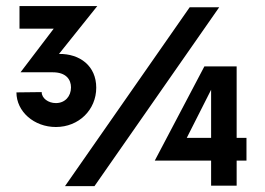

<svg xmlns="http://www.w3.org/2000/svg" viewBox="-20 -618 881 639"><path d="M300.3 -326.2C300.3 -398.4 246.1 -439.5 176.3 -438.5L303.7 -597.7H44.9V-522.5H158.7L48.3 -377.4H155.8C200.2 -377.4 216.3 -353 216.3 -327.1C216.3 -297.4 196.3 -274.9 166 -274.9C140.6 -274.9 118.7 -291 118.7 -311.5L34.7 -310.5C34.7 -246.6 93.3 -195.3 166 -195.3C242.2 -195.3 300.3 -252.4 300.3 -326.2ZM611.3 -593.8 196.3 1.5H294.4L709.5 -593.8ZM800.3 -159.2H767.6V-397H660.2L495.1 -83.5H682.6V0H767.6V-83.5H800.3ZM601.6 -159.2 682.6 -319.3V-159.2Z"/></svg>

Font: Now ExtraBold
Style: Regular
Weight: 800
Designer: Alfredo Marco Pradil
Foundry: Alfredo Marco Pradil
Version: Version 1.200;hotconv 1.0.109;makeotfexe 2.5.65596